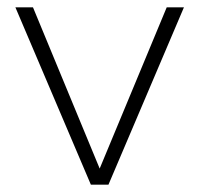

<svg xmlns="http://www.w3.org/2000/svg" viewBox="-20 -504 544 524"><path d="M228 0 22 -484H70L264 -15H240L435 -484H482L276 0Z"/></svg>

Font: Nunito Sans 12pt ExtraLight
Style: Regular
Weight: 200
Designer: Vernon Adams
Foundry: Vernon Adams
Version: Version 3.101;gftools[0.9.27]